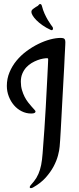

<svg xmlns="http://www.w3.org/2000/svg" viewBox="-20 -889 400 971"><path d="M310.5 -676.8Q310.5 -673.8 310.1 -662.6Q309.6 -651.4 308.8 -636.2Q308.1 -621.1 307.1 -604.5Q306.2 -587.9 305.7 -573.2Q305.7 -569.8 304.7 -552Q303.7 -534.2 302.2 -506.8Q300.8 -479.5 298.8 -444.8Q296.9 -410.2 294.9 -373.5Q293 -336.9 291 -300.5Q289.1 -264.2 287.4 -233.6Q285.6 -203.1 284.2 -180.4Q282.7 -157.7 281.7 -147.9Q280.3 -128.9 273.2 -102.3Q266.1 -75.7 251 -47.1Q235.8 -18.6 210.9 9.3Q186 37.1 147.9 58.6Q145.5 60.1 142.3 61.3Q139.2 62.5 136.7 62.5Q130.4 62.5 130.4 57.1Q130.4 52.7 135.7 46.9Q152.8 28.8 164.1 10.3Q175.3 -8.3 182.1 -30.8Q189 -53.2 192.4 -82Q195.8 -110.8 198.2 -149.9Q201.2 -184.6 204.6 -236.3Q207.5 -280.3 211.4 -346.7Q215.3 -413.1 219.7 -504.9Q220.2 -516.6 220.9 -529.8Q221.7 -543 222.2 -554.9Q222.7 -566.9 223.1 -576.2Q223.6 -585.4 223.6 -589.4Q223.6 -594.7 218.3 -594.7Q210.4 -594.7 197.5 -592.5Q184.6 -590.3 169.7 -584.7Q154.8 -579.1 139.9 -570.3Q125 -561.5 112.8 -548.1Q100.6 -534.7 93 -516.8Q85.4 -499 85.4 -475.6Q85.4 -452.6 91.1 -433.6Q96.7 -414.6 104.7 -398.9Q112.8 -383.3 122.6 -370.8Q132.3 -358.4 140.4 -349.4Q148.4 -340.3 154.1 -334.2Q159.7 -328.1 159.7 -325.2Q159.7 -320.8 154.8 -317.9Q149.9 -314.9 137.7 -314.9Q112.3 -314.9 89.8 -326.2Q67.4 -337.4 50.8 -356.7Q34.2 -376 24.4 -401.4Q14.6 -426.8 14.6 -454.6Q14.6 -491.2 28.1 -523.4Q41.5 -555.7 63.7 -582.5Q85.9 -609.4 114.7 -630.6Q143.6 -651.9 173.8 -666.7Q204.1 -681.6 233.6 -689.5Q263.2 -697.3 287.6 -697.3Q300.3 -697.3 305.4 -692.6Q310.5 -688 310.5 -676.8ZM246.1 -752Q248 -748.5 248 -744.6Q248 -741.2 246.3 -738.8Q244.6 -736.3 241.2 -736.3Q239.3 -736.3 236.3 -737.8Q212.9 -748.5 194.6 -761.5Q176.3 -774.4 163.8 -787.1Q151.4 -799.8 145 -810.8Q138.7 -821.8 138.7 -828.6Q138.7 -835.4 142.8 -839.8Q147 -844.2 162.6 -854.5Q165 -856.4 167.2 -856.9Q169.4 -857.4 171.9 -859.9Q174.8 -862.8 177.2 -865.7Q179.7 -868.7 182.6 -868.7Q189.5 -868.7 191.9 -858.9Q197.3 -837.4 205.6 -819.3Q213.9 -801.3 222.2 -787.4Q230.5 -773.4 237.1 -764.4Q243.7 -755.4 246.1 -752Z"/></svg>

Font: Engagement
Style: Regular
Weight: 400
Designer: Astigmatic (AOETI)
Foundry: Astigmatic (AOETI)
Version: Version 1.000